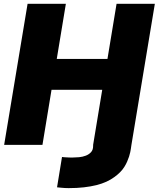

<svg xmlns="http://www.w3.org/2000/svg" viewBox="-20 -747 818 990"><path d="M122.2 -727.3H319.6L272.7 -443.2H534.1L581 -727.3H778.4L657.7 0L654.8 19.9Q653.8 27.3 651.6 37.6Q649.5 47.9 645.6 60Q641.7 72.1 635.8 85.8Q630 99.4 621.1 113.6Q603.7 141.7 568.9 166.5Q551.5 179.3 528.8 189.8Q506 200.3 477.1 207.6Q448.2 214.8 412.6 218.9Q377.1 223 333.8 223Q313.9 223 295.1 220.9Q276.6 218.8 274.1 218.8L299.7 62.5Q304 63.2 311.3 63.7Q318.5 64.3 326.3 64.6Q334.2 65 341.6 65.2Q349.1 65.3 353.7 65.3Q369.3 65.3 387.8 63.6Q406.2 61.8 422.4 55.6Q438.6 49.4 449.4 37.6Q460.2 25.9 460.2 5.7V0L507.1 -284.1H245.7L198.9 0H1.4Z"/></svg>

Font: Inter P Black
Style: Italic
Weight: 900
Italic angle: -9.40001°
Designer: Rasmus Andersson
Foundry: rsms
Version: Version 3.018;git-588b23468